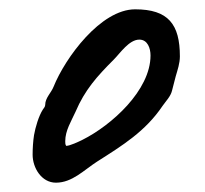

<svg xmlns="http://www.w3.org/2000/svg" viewBox="-20 -523 440 412"><path d="M366 -402C366 -471 341 -503 270 -503C196 -503 120 -399 95 -337C90 -324 77 -313 77 -298C77 -294 74 -291 72 -288C63 -274 56 -250 53 -233C51 -220 50 -205 50 -191C50 -163 69 -131 100 -131C135 -131 160 -158 188 -176C243 -211 292 -241 329 -296C336 -306 346 -316 349 -328C352 -338 354 -349 357 -359C361 -373 366 -387 366 -402ZM120 -220C120 -243 133 -263 142 -283C162 -330 188 -359 224 -395C238 -409 257 -438 279 -438C297 -438 303 -419 303 -404C303 -329 219 -254 157 -223C149 -219 130 -210 122 -210C120 -213 120 -216 120 -220Z"/></svg>

Font: ChillLongCangKaiShu Medium
Style: Regular
Weight: 500
Version: Version 3.500;Glyphs 3.1.1 (3135)